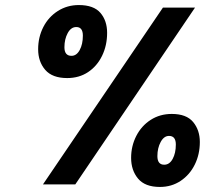

<svg xmlns="http://www.w3.org/2000/svg" viewBox="-20 -730 829 760"><path d="M131 -535Q131 -583 151.5 -623Q172 -663 209 -686.5Q246 -710 292 -710Q351 -710 377.5 -679Q404 -648 404 -600Q404 -550 384 -509Q364 -468 328.5 -444.5Q293 -421 246 -421Q187 -421 159 -453.5Q131 -486 131 -535ZM625 -700H752L278 0H150ZM308 -589Q308 -623 282 -623Q261 -623 248 -599Q235 -575 235 -543Q235 -509 263 -509Q283 -509 295.5 -532Q308 -555 308 -589ZM499 -105Q499 -152 519.5 -192Q540 -232 576.5 -255.5Q613 -279 660 -279Q718 -279 744.5 -247Q771 -215 771 -168Q771 -119 751 -78.5Q731 -38 695 -14Q659 10 613 10Q554 10 526.5 -23Q499 -56 499 -105ZM676 -158Q676 -192 649 -192Q629 -192 616 -168Q603 -144 603 -112Q603 -78 630 -78Q651 -78 663.5 -101Q676 -124 676 -158Z"/></svg>

Font: Be Vietnam ExtraBold
Style: Italic
Weight: 800
Italic angle: -9.778°
Designer: Gabriel Lam
Foundry: TypeRant
Version: Version 3.000